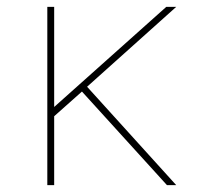

<svg xmlns="http://www.w3.org/2000/svg" viewBox="-20 -540 640 560"><path d="M467 0 219 -273 138 -201V0H118V-520H138V-228L465 -520H494L234 -287L494 0Z"/></svg>

Font: Iosevka Aile Thin
Style: Regular
Weight: 100
Designer: Belleve Invis
Foundry: Belleve Invis
Version: Version 31.1.0; ttfautohint (v1.8.4)